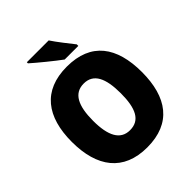

<svg xmlns="http://www.w3.org/2000/svg" viewBox="-252 -1170 1237 1237"><g transform="rotate(-45 366.0 -551.5)"><path d="M404 -1020H205V-1010C245 -974 344 -893 390 -860H514V-874C487 -908 432 -977 404 -1020ZM685 -451C685 -680 587 -818 367 -818C149 -818 47 -680 47 -452C47 -223 150 -83 366 -83C586 -83 685 -223 685 -451ZM240 -451C240 -587 277 -664 367 -664C456 -664 492 -588 492 -451C492 -314 457 -240 366 -240C278 -240 240 -316 240 -451Z"/></g></svg>

Font: Noto Sans Kannada UI SemiCondensed Black
Style: Regular
Weight: 900
Width: 4
Designer: Jelle Bosma - Monotype Design Team
Foundry: Monotype Imaging Inc.
Version: Version 2.005